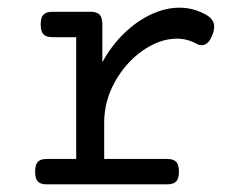

<svg xmlns="http://www.w3.org/2000/svg" viewBox="-20 -482 640 502"><path d="M520.5 -442.4Q540 -430.7 540 -412.1Q540 -403.3 535.6 -391.6Q525.4 -363.8 507.3 -363.8Q500 -363.8 493.7 -367.7Q469.7 -380.9 442.4 -380.9Q398.4 -380.9 354 -350.3Q309.6 -319.8 281 -269Q252.4 -218.3 252.4 -161.1V-66.4H417Q433.6 -66.4 440.7 -58.8Q447.8 -51.3 447.8 -33.2Q447.8 -15.1 440.7 -7.6Q433.6 0 417 0H102.5Q85.9 0 78.9 -7.6Q71.8 -15.1 71.8 -33.2Q71.8 -51.3 78.9 -58.8Q85.9 -66.4 102.5 -66.4H179.2V-384.8H117.2Q100.6 -384.8 93.5 -392.3Q86.4 -399.9 86.4 -418Q86.4 -436 93.5 -443.6Q100.6 -451.2 117.2 -451.2H216.8Q233.4 -451.2 240.5 -443.6Q247.6 -436 247.6 -418V-319.3Q271 -362.3 304.2 -394.5Q337.4 -426.8 375 -444.3Q412.6 -461.9 449.2 -461.9Q487.3 -461.9 520.5 -442.4Z"/></svg>

Font: Courier Prime
Style: Regular
Weight: 400
Designer: Alan Dague-Greene, Quote-Unquote Apps
Foundry: Quote-Unquote Apps
Version: Version 3.018